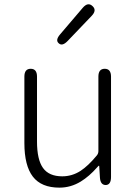

<svg xmlns="http://www.w3.org/2000/svg" viewBox="-20 -849 630 882"><path d="M253 13Q170 13 131 -37.5Q92 -88 92 -192V-497Q92 -533 121 -533Q150 -533 150 -497V-199Q150 -116 177.5 -77.5Q205 -39 266 -39Q311 -39 350 -64Q385 -87 424 -134Q432 -143 432 -155V-497Q432 -533 461 -533Q490 -533 490 -497V-36Q490 0 466 1Q441 1 439 -34L436 -83Q436 -88 434.5 -88Q433 -88 426 -80Q390 -39 351 -15Q305 13 253 13ZM291 -661Q266 -635 250 -650Q233 -664 256 -691L360 -813Q384 -841 405 -821Q426 -802 401 -776Z"/></svg>

Font: Resource Han Rounded KR Light
Style: Regular
Weight: 300
Designer: Cyano Hao (round all glyphs); Ryoko NISHIZUKA 西塚涼子 (kana, bopomofo & ideographs); Paul D. Hunt (Latin, Greek & Cyrillic)
Foundry: Cyano Hao
Version: 0.990